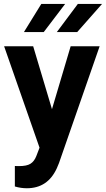

<svg xmlns="http://www.w3.org/2000/svg" viewBox="-20 -770 553 1003"><path d="M276.9 -602.5H383.3L513.2 -749.5H386.7ZM105 -602.5H208.5L320.3 -749.5H195.8ZM153.3 -528.3H1.5L186.5 1.5L169.9 44.9C162.6 64 152.3 77.1 139.2 85.4C126 93.8 106 97.7 79.1 97.7L57.6 97.2V204.1C78.6 210.4 99.6 213.4 120.1 213.4C192.9 213.4 244.6 178.7 276.4 109.9L288.1 82L500.5 -528.3H349.1L251.5 -199.7Z"/></svg>

Font: Roboto
Style: Bold
Weight: 700
Designer: Google
Version: Version 2.137; 2017